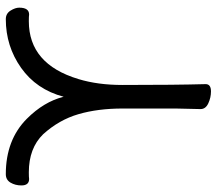

<svg xmlns="http://www.w3.org/2000/svg" viewBox="-64 -692 771 684"><g transform="rotate(-90 322.0 -350.5)"><path d="M337.9 15.1Q315.9 15.1 295.4 5.6Q274.9 -3.9 274.9 -22L276.9 -110.8V-299.8Q276.9 -387.7 256.8 -456.8Q236.8 -525.9 185.1 -583Q135.3 -633.8 49.8 -633.8Q31.7 -633.8 25.9 -632.8Q2.9 -632.8 2.9 -660.2Q2.9 -682.1 12.9 -699Q22.9 -715.8 43 -715.8Q165 -715.8 240.2 -641.1Q301.3 -580.1 318.8 -509.8Q344.7 -606.9 421.9 -661.4Q499 -715.8 595.2 -715.8Q615.2 -715.8 625.7 -699Q636.2 -682.1 636.2 -668Q636.2 -632.8 611.8 -632.8Q606 -633.8 587.9 -633.8Q435.1 -633.8 381.8 -457Q360.8 -388.2 360.8 -299.8Q360.8 -109.9 363.8 -3.9Q363.8 15.1 337.9 15.1Z"/></g></svg>

Font: LXGW WenKai Screen R
Style: Regular
Weight: 400
Designer: Fontworks Inc.
Version: Version 1.235;May 31, 2022